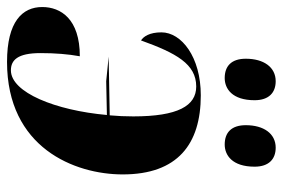

<svg xmlns="http://www.w3.org/2000/svg" viewBox="-164 -649 804 546"><g transform="rotate(90 238.0 -376.0)"><path d="M376 -613C406 -613 439 -634 439 -698C439 -739 417 -758 385 -758C345 -758 321 -724 321 -673C321 -632 342 -613 376 -613ZM187 -613C217 -613 250 -634 250 -698C250 -739 228 -758 196 -758C156 -758 132 -724 132 -673C132 -632 153 -613 187 -613ZM196 -276 292 -278C279 -132 228 -5 165 -5C136 -5 116 -24 116 -89C116 -131 119 -168 125 -201C19 -201 -15 -147 -15 -94C-15 -38 26 6 141 6C385 6 461 -186 461 -323C461 -479 375 -545 236 -545C127 -545 57 -490 57 -433C57 -399 69 -382 80 -375C116 -475 147 -532 211 -532C266 -532 296 -480 296 -353C296 -330 295 -308 293 -286L126 -283Z"/></g></svg>

Font: Noto Serif Display Condensed Black
Style: Italic
Weight: 900
Width: 3
Italic angle: -12°
Designer: Monotype Design Team
Foundry: Monotype Imaging Inc.
Version: Version 2.009